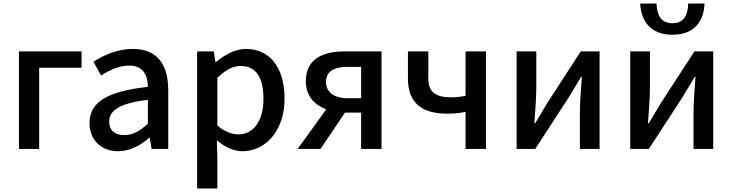

<svg xmlns="http://www.w3.org/2000/svg" viewBox="-20 -840 4129 1083"><path d="M87 0H201V-458H440V-550H87Z M647 13C713 13 772 -20 822 -63H825L835 0H929V-331C929 -477 866 -564 729 -564C641 -564 564 -528 507 -492L550 -414C597 -444 651 -470 709 -470C790 -470 813 -414 814 -350C585 -325 485 -264 485 -146C485 -49 552 13 647 13ZM682 -78C633 -78 596 -100 596 -154C596 -216 651 -257 814 -277V-142C769 -101 730 -78 682 -78Z M1092 223H1206V45L1203 -49C1250 -9 1299 13 1348 13C1472 13 1585 -95 1585 -284C1585 -453 1507 -564 1367 -564C1306 -564 1246 -530 1198 -490H1195L1186 -550H1092ZM1326 -82C1292 -82 1249 -95 1206 -132V-401C1253 -446 1294 -468 1337 -468C1429 -468 1466 -397 1466 -282C1466 -153 1406 -82 1326 -82Z M2017 -286H1941C1864 -286 1819 -320 1819 -378C1819 -437 1864 -463 1941 -463H2017ZM1924 -550C1800 -550 1705 -507 1705 -381C1705 -298 1755 -248 1820 -223L1659 0H1788L1926 -205H1928H2017V0H2132V-550Z M2606 0H2721V-550H2606V-300C2578 -294 2555 -291 2525 -291C2435 -291 2396 -323 2396 -397V-550H2281V-397C2281 -255 2365 -199 2501 -199C2549 -199 2570 -202 2606 -209Z M2894 0H2999L3187 -289C3207 -321 3237 -372 3257 -406H3262C3257 -335 3251 -262 3251 -205V0H3362V-550H3256L3069 -262C3050 -229 3018 -178 2999 -145H2994C2999 -215 3005 -288 3005 -345V-550H2894Z M3535 0H3640L3828 -289C3848 -321 3878 -372 3898 -406H3903C3898 -335 3892 -262 3892 -205V0H4003V-550H3897L3710 -262C3691 -229 3659 -178 3640 -145H3635C3640 -215 3646 -288 3646 -345V-550H3535ZM3773 -644C3900 -644 3951 -725 3954 -820H3862C3860 -757 3839 -709 3773 -709C3706 -709 3686 -757 3683 -820H3591C3596 -725 3646 -644 3773 -644Z"/></svg>

Font: Genne Gothic Medium
Style: Regular
Weight: 500
Designer: Ryoko NISHIZUKA (kana & ideographs); Paul D. Hunt (Latin, Greek & Cyrillic); Wenlong ZHANG (bopomofo); Sandoll Communica
Foundry: Adobe Systems Incorporated
Version: Version 1.004;PS 1.004;hotconv 16.6.51;makeotf.lib2.5.65220